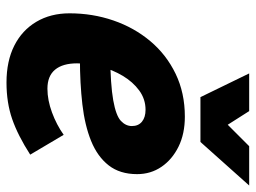

<svg xmlns="http://www.w3.org/2000/svg" viewBox="-118 -657 787 591"><g transform="rotate(90 275.5 -361.5)"><path d="M21 -182Q21 -253 43 -317Q65 -381 106.5 -430.5Q148 -480 207 -508.5Q266 -537 339 -537Q392 -537 431.5 -517.5Q471 -498 493.5 -465Q516 -432 516 -390Q516 -337 489 -302.5Q462 -268 414 -248.5Q366 -229 301 -221.5Q236 -214 161 -214Q151 -214 142.5 -214.5Q134 -215 123 -215L137 -307Q139 -307 142.5 -307Q146 -307 148 -307Q241 -308 288.5 -316.5Q336 -325 352 -340Q368 -355 368 -374Q368 -394 354.5 -405Q341 -416 318 -416Q285 -416 258.5 -396.5Q232 -377 213.5 -346Q195 -315 185 -278Q175 -241 175 -205Q175 -161 194.5 -137.5Q214 -114 253 -114Q288 -114 326 -128Q364 -142 395 -164L456 -61Q397 -23 346.5 -5.5Q296 12 234 12Q168 12 120.5 -12Q73 -36 47 -80Q21 -124 21 -182ZM206 -735H322L364 -669L430 -735H551L417 -585H279Z"/></g></svg>

Font: Radio Canada
Style: Italic
Weight: 400
Italic angle: -12°
Designer: Charles Daoud, Etienne Aubert Bonn, Alexandre Saumier Demers, Jacques Le Bailly
Foundry: Radio-Canada
Version: Version 2.104;gftools[0.9.28.dev5+ged2979d]